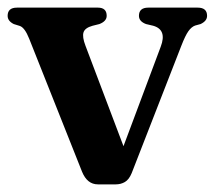

<svg xmlns="http://www.w3.org/2000/svg" viewBox="-21 -478 562 503"><path d="M282.5 5H235.5Q207.5 5 194 -28L55.5 -376.5Q44 -405.5 31 -410L15 -415Q-1 -423 -1 -436.5Q-1 -458 23.5 -458H235.5Q258.5 -458 258.5 -436.5Q258.5 -422.5 239.5 -415L221.5 -410.5Q201.5 -405 197.8 -393.2Q194 -381.5 203 -358L302.5 -95L400 -355.5Q417 -400 380.5 -410.5L361.5 -415Q343 -422 343 -436.5Q343 -458 367.5 -458H497Q521.5 -458 521.5 -436.5Q521.5 -423 504.5 -415L490 -411Q480.5 -407.5 472.5 -396.2Q464.5 -385 454 -358L324 -24.5Q317 -7.5 306.2 -1.2Q295.5 5 282.5 5Z"/></svg>

Font: Fraunces 72pt S050 SemiBold
Style: Regular
Weight: 600
Version: Version 1.000; ttfautohint (v1.8.3)